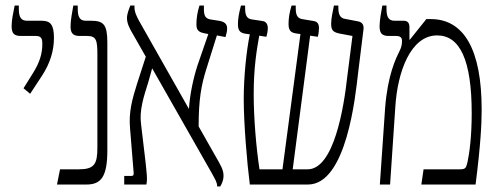

<svg xmlns="http://www.w3.org/2000/svg" viewBox="-20 -667 1794 694"><path d="M89 -328 131 -392C162 -439 175 -485 175 -530C175 -578 162 -592 131 -592H78C56 -592 48 -605 48 -635V-647H33C28 -622 22 -595 22 -573C22 -547 30 -537 56 -537H111C132 -537 133 -522 133 -508C133 -473 123 -441 100 -404L65 -348Z M186 0H292C345 0 368 -27 368 -124V-513C368 -579 354 -592 309 -592H290C267 -592 261 -608 261 -636V-647H245C241 -624 235 -593 235 -572C235 -549 242 -537 268 -537H295C328 -537 332 -522 332 -470V-133C332 -74 321 -55 265 -55H197Z M429 0H509C514 -19 509 -50 506 -82L490 -217C483 -268 499 -316 516 -370L530 -420L745 -42C758 -18 765 -8 765 7H776C783 -4 788 -18 788 -31C788 -54 778 -69 757 -106L698 -210C698 -306 707 -358 726 -418L764 -539L795 -533C798 -544 801 -553 801 -564C801 -583 788 -588 777 -591L739 -597C721 -601 717 -612 717 -637V-647H701C693 -622 690 -599 690 -580C690 -562 694 -552 717 -547L733 -544L694 -431C679 -385 666 -325 663 -273L483 -591C475 -606 466 -623 466 -641V-647H451C447 -636 439 -618 439 -602C439 -583 447 -566 462 -541L507 -462L475 -363C457 -306 445 -260 450 -204L463 -44C464 -34 462 -31 454 -31H429Z M883 0H1093C1233 0 1265 -323 1274 -400L1294 -562C1296 -580 1286 -588 1273 -590L1226 -599C1209 -602 1203 -616 1203 -639V-647H1187C1182 -622 1177 -600 1177 -581C1177 -559 1183 -551 1206 -546L1254 -537L1235 -388C1223 -279 1187 -55 1092 -55H1038L1101 -538L1129 -534C1131 -541 1133 -556 1133 -565C1133 -582 1126 -589 1114 -591L1072 -598C1055 -601 1049 -613 1049 -637V-647H1034C1026 -622 1023 -600 1023 -581C1023 -559 1029 -549 1051 -546L1066 -544L1001 -55H918C906 -133 897 -240 897 -327C897 -423 908 -487 917 -538L943 -534C945 -542 948 -554 948 -565C948 -578 943 -589 929 -591L889 -597C872 -600 866 -612 866 -637V-647H851C844 -621 840 -599 840 -580C840 -557 847 -548 868 -545L883 -543C871 -485 861 -392 861 -309C861 -221 873 -77 883 0Z M1353 0H1390L1409 -282C1417 -407 1464 -539 1560 -539C1642 -539 1685 -451 1685 -258C1685 -173 1677 -115 1670 -82C1665 -59 1662 -55 1642 -55H1511L1503 0H1699C1717 -141 1721 -217 1721 -271C1721 -488 1657 -598 1537 -598H1521L1461 -523L1460 -524V-568C1460 -581 1456 -592 1439 -592H1406C1383 -592 1377 -608 1377 -636V-647H1362C1358 -624 1352 -593 1352 -572C1352 -549 1359 -537 1385 -537H1411C1427 -537 1433 -531 1433 -520C1433 -507 1432 -498 1423 -480C1411 -456 1381 -395 1372 -276Z"/></svg>

Font: Noto Serif Hebrew ExtraCondensed Light
Style: Regular
Weight: 300
Width: 2
Designer: Monotype Design Team
Foundry: Monotype Imaging Inc.
Version: Version 2.004